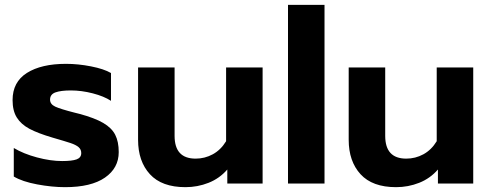

<svg xmlns="http://www.w3.org/2000/svg" viewBox="-20 -759 2030 794"><path d="M37 -29V-147Q77 -123 133 -108Q189 -93 237 -93Q278 -93 297 -100Q316 -107 316 -126Q316 -141 305 -150.5Q294 -160 271.5 -167.5Q249 -175 197 -190Q136 -208 101.5 -226.5Q67 -245 49.5 -273Q32 -301 32 -345Q32 -420 91.5 -457.5Q151 -495 253 -495Q303 -495 356.5 -484.5Q410 -474 439 -457V-342Q410 -361 363.5 -373Q317 -385 273 -385Q232 -385 209.5 -377Q187 -369 187 -347Q187 -328 208.5 -318Q230 -308 289 -293L309 -288Q372 -271 407 -250.5Q442 -230 456.5 -201.5Q471 -173 471 -130Q471 -64 414 -24.5Q357 15 249 15Q195 15 133.5 3.5Q72 -8 37 -29Z M551 -181V-480H702V-197Q702 -103 789 -103Q827 -103 860 -121Q893 -139 915 -175V-480H1066V0H920V-58Q888 -21 842.5 -3Q797 15 747 15Q649 15 600 -38.5Q551 -92 551 -181Z M1171 -739H1322V0H1171Z M1422 -181V-480H1573V-197Q1573 -103 1660 -103Q1698 -103 1731 -121Q1764 -139 1786 -175V-480H1937V0H1791V-58Q1759 -21 1713.5 -3Q1668 15 1618 15Q1520 15 1471 -38.5Q1422 -92 1422 -181Z"/></svg>

Font: Prompt SemiBold
Style: Regular
Weight: 600
Designer: Katatrad Team
Foundry: CadsonDemak
Version: Version 1.000